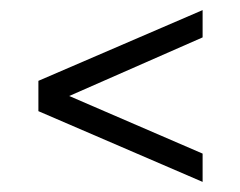

<svg xmlns="http://www.w3.org/2000/svg" viewBox="-20 -443 475 380"><path d="M381 -83 56 -223V-283L381 -423V-369L117 -253L381 -139Z"/></svg>

Font: Saira UltraCondensed
Style: Regular
Weight: 400
Width: 1
Designer: Hector Gatti with collaboration of the Omnibus-Type team
Foundry: Omnibus-Type
Version: Version 1.101